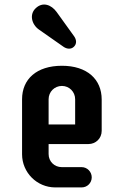

<svg xmlns="http://www.w3.org/2000/svg" viewBox="-20 -817 540 837"><path d="M379.9 -43.9C379.9 -67.9 360.4 -88.4 335.9 -88.4H249.5C216.8 -88.4 191.9 -113.3 191.9 -145.5V-189H365.2C397.9 -189 423.3 -213.9 423.3 -246.6V-383.3C423.3 -471.7 359.4 -530.3 250 -530.3C139.2 -530.3 76.2 -471.7 76.2 -384.3V-144.5C76.2 -64.9 141.1 0 220.7 0H335.9C360.4 0 379.9 -19.5 379.9 -43.9ZM307.6 -384.3V-274.4H191.9V-384.3C191.9 -416.5 217.3 -442.4 250 -442.4C282.2 -442.4 307.6 -416.5 307.6 -384.3ZM226.6 -765.1C204.1 -795.9 166.5 -811 135.3 -780.8C106.9 -753.9 118.2 -710 149.9 -688L257.3 -612.8C271.5 -603 290.5 -601.1 302.7 -613.8C315.4 -626.5 313.5 -644 303.2 -658.7Z"/></svg>

Font: Supermercado One
Style: Regular
Weight: 400
Designer: James Grieshaber
Foundry: James Grieshaber
Version: Version 1.002